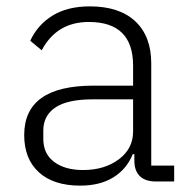

<svg xmlns="http://www.w3.org/2000/svg" viewBox="-20 -570 595 603"><path d="M56 -146Q56 -301 273 -301H398V-364Q398 -501 259 -501Q158 -501 111 -412L75 -442Q98 -492 145 -521Q192 -550 262 -550Q355 -550 405 -503Q455 -456 455 -371V-50H527V0H470Q436 0 419 -17Q402 -34 402 -65V-86H397Q378 -39 336 -13Q294 13 232 13Q148 13 102 -29Q56 -71 56 -146ZM398 -157V-258H271Q192 -258 154 -232.5Q116 -207 116 -160V-134Q116 -87 150 -61.5Q184 -36 241 -36Q308 -36 353 -69.5Q398 -103 398 -157Z"/></svg>

Font: IBM Plex Sans JP Light
Style: Regular
Weight: 300
Designer: Mike Abbink; Paul van der Laan; Pieter van Rosmalen; Wujin Sim; Yejin Wi; Jinhee Kim; Boomi Park; Yona Kim; Kichan Ma
Foundry: Sandoll Inc.
Version: Version 1.002